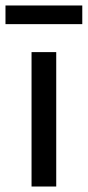

<svg xmlns="http://www.w3.org/2000/svg" viewBox="-57 -680 320 700"><path d="M58 -490H148V0H58ZM-37 -660H243V-592H-37Z"/></svg>

Font: Cabin Condensed
Style: Regular
Weight: 400
Width: 3
Designer: Pablo Impallari
Foundry: Pablo Impallari. http://www.impallari.com Igino Marini. http://www.ikern.com
Version: Version 2.200